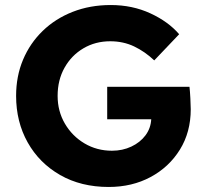

<svg xmlns="http://www.w3.org/2000/svg" viewBox="-20 -733 819 763"><path d="M412 10Q302 10 219 -37.5Q136 -85 90 -167Q44 -249 44 -352Q44 -430 71.5 -495.5Q99 -561 149.5 -610Q200 -659 269 -686Q338 -713 420 -713Q506 -713 577.5 -680Q649 -647 692 -597L593 -493Q556 -528 513 -548.5Q470 -569 418 -569Q359 -569 311.5 -541Q264 -513 236.5 -464Q209 -415 209 -352Q209 -291 238 -241.5Q267 -192 316 -163Q365 -134 425 -134Q467 -134 502 -150.5Q537 -167 558 -195Q579 -223 581 -259H406V-388H733Q735 -371 736.5 -342Q738 -313 738 -299Q738 -208 695 -138.5Q652 -69 578.5 -29.5Q505 10 412 10Z"/></svg>

Font: Readex Pro bold
Style: Bold
Weight: 700
Designer: Bonnie Shaver-Troup, Thomas Jockin
Foundry: Lexend
Version: Version 1.200; ttfautohint (v1.8.3)